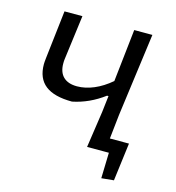

<svg xmlns="http://www.w3.org/2000/svg" viewBox="-94 -580 701 766"><g transform="rotate(15 256.5 -196.5)"><path d="M442 -499 396 -156 379 0H306L328 -150L336 -218H330Q270 -173 201 -159Q127 -159 90.5 -187.5Q54 -216 54 -274Q54 -282 56 -300L79 -499H153L129 -315Q128 -309 128 -297Q128 -261 147.5 -242Q167 -223 204 -223Q238 -223 273.5 -238Q309 -253 343 -282L367 -499ZM444 101 393 106 396 0H307L327 -56H464Z"/></g></svg>

Font: Alegreya Sans SC
Style: Italic
Weight: 400
Italic angle: -7°
Designer: Juan Pablo del Peral
Foundry: Huerta Tipografica
Version: Version 2.008; ttfautohint (v1.6)